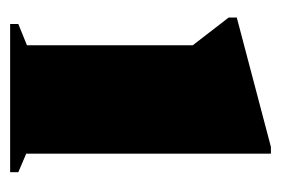

<svg xmlns="http://www.w3.org/2000/svg" viewBox="-110 -458 567 388"><g transform="rotate(90 174.0 -263.5)"><path d="M290 -527V-32.5L327.5 -16.5V0H28V-16.5L71 -34V-369Q62 -380.5 50 -396.2Q38 -412 15 -441.5V-458L276.5 -527Z"/></g></svg>

Font: Newsreader 72pt ExtraBold
Style: Regular
Weight: 800
Designer: Hugues Gentile
Foundry: Production Type
Version: Version 1.003; ttfautohint (v1.8.3)